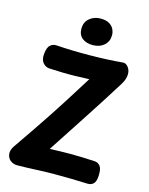

<svg xmlns="http://www.w3.org/2000/svg" viewBox="-146 -1097 928 1199"><g transform="rotate(15 318.5 -497.0)"><path d="M123.3 -623.2Q97.1 -625 80.4 -645.7Q63.7 -666.3 67.6 -703.6Q72.4 -747.4 89.7 -761.2Q106.9 -775 125.9 -774Q231.9 -767 345.6 -768Q459.3 -769 559.3 -778Q570.3 -779 582.2 -769.9Q594 -760.8 601.2 -743.7Q608.3 -726.6 605.2 -701.6Q602.1 -676.7 582.4 -645Q539 -576 501.1 -516.3Q463.1 -456.7 425.4 -399.1Q387.8 -341.6 346.6 -278.4Q305.3 -215.2 255.3 -138.7Q283.3 -139.7 302.6 -140.2Q321.8 -140.7 341.8 -141.2Q361.8 -141.7 390.3 -141.7Q433.2 -141.7 471.4 -140.2Q509.7 -138.7 546.9 -136.7Q566.9 -135.9 581.6 -118.6Q596.2 -101.3 593.9 -54.9Q592.1 -18.2 577.4 -3.6Q562.8 11 538.1 10.2Q487.8 8.2 438.6 7.1Q389.3 6 334.3 6Q273.3 6 211.3 9.1Q149.3 12.1 87.3 13Q58.7 13 40.1 -2.4Q21.4 -17.9 18.9 -43.1Q16.4 -68.3 35.6 -96.1Q77.4 -156.3 109.7 -204.1Q142 -251.8 168.6 -291.3Q195.2 -330.9 219.3 -367.6Q243.4 -404.3 267.6 -442.3Q291.8 -480.3 319.4 -524.3Q347.1 -568.2 381.3 -623Q329.8 -620.8 289.4 -619.8Q249.1 -618.8 210.4 -619.9Q171.7 -621 123.3 -623.2ZM345.7 -834Q303.9 -834 277.8 -854.8Q251.8 -875.7 251.8 -915.3Q251.8 -958.1 281.3 -982.6Q310.8 -1007.1 352.1 -1007.1Q388.3 -1007.1 409.1 -994.3Q429.8 -981.6 438.6 -962.8Q447.4 -944 447.4 -924.8Q447.4 -883.9 418.9 -858.9Q390.3 -834 345.7 -834Z"/></g></svg>

Font: Playpen Sans
Style: Regular
Weight: 400
Designer: Laura Meseguer, Veronika Burian, José Scaglione, Kostas Bartsokas, Vera Evstafieva, Tom Grace, Yorlmar Campos
Foundry: TypeTogether
Version: Version 2.000